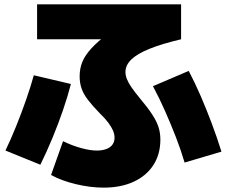

<svg xmlns="http://www.w3.org/2000/svg" viewBox="-20 -785 1040 880"><path d="M455 75Q394 75 327.5 59Q261 43 214 17L269 -138Q309 -118 353 -106Q397 -94 429 -95Q453 -96 470 -103Q487 -110 496 -123Q505 -136 505 -154Q505 -170 498 -186.5Q491 -203 476.5 -222.5Q462 -242 438 -265Q403 -301 382.5 -328Q362 -355 353.5 -380.5Q345 -406 345 -435Q345 -471 357.5 -501.5Q370 -532 399 -563.5Q428 -595 478 -633L504 -605H150V-765H810V-605Q721 -584 664.5 -561Q608 -538 581.5 -512Q555 -486 555 -455Q555 -440 561.5 -423Q568 -406 582.5 -385Q597 -364 620 -336Q657 -292 677.5 -260.5Q698 -229 706.5 -202.5Q715 -176 715 -145Q715 -78 683 -28.5Q651 21 592.5 48Q534 75 455 75ZM5 -95Q30 -147 54 -206.5Q78 -266 99 -326Q120 -386 135 -440L305 -400Q290 -342 268.5 -279.5Q247 -217 221 -154Q195 -91 165 -30ZM826 -40Q809 -98 786 -157Q763 -216 737 -275Q711 -334 681 -390L845 -460Q874 -405 900.5 -343.5Q927 -282 951 -218Q975 -154 995 -90Z"/></svg>

Font: M PLUS 1 Thin Black
Style: Regular
Weight: 900
Version: Version 1.001